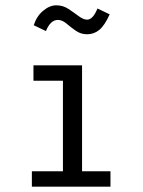

<svg xmlns="http://www.w3.org/2000/svg" viewBox="-20 -703 540 723"><path d="M100 0V-58H217V-399H106V-457H289V-58H396V0ZM347 -671 393 -649Q374 -607 354 -590.5Q334 -574 308 -574Q284 -574 265 -587.5Q246 -601 230 -614.5Q214 -628 198 -628Q170 -628 153 -586L107 -608Q118 -642 142.5 -662.5Q167 -683 192 -683Q217 -683 237.5 -669.5Q258 -656 276 -642.5Q294 -629 308 -629Q330 -629 347 -671Z"/></svg>

Font: Ligconsolata
Style: Regular
Weight: 400
Monospace: yes
Designer: Raph Levien, Cyreal, Brenton Simpson
Foundry: Raph Levien, Cyreal, Google
Version: Version 3.001; ttfautohint (v1.8.2.53-6de2)